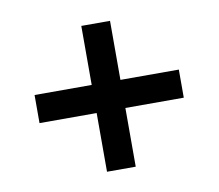

<svg xmlns="http://www.w3.org/2000/svg" viewBox="-59 -640 682 599"><g transform="rotate(-10 282.0 -340.0)"><path d="M510 -295H325V-109H234V-295H53V-384H234V-571H325V-384H510Z"/></g></svg>

Font: Hind Guntur Medium
Style: Regular
Weight: 500
Designer: Manushi Parikh, Hitesh Malaviya
Foundry: Indian Type Foundry
Version: Version 1.000;PS 1.0;hotconv 1.0.86;makeotf.lib2.5.63406; tt